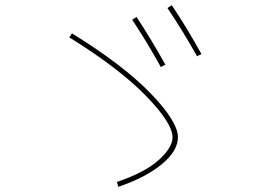

<svg xmlns="http://www.w3.org/2000/svg" viewBox="-20 -765 1040 734"><path d="M245.1 -622.1 254.9 -637.7Q452.1 -515.6 556.2 -407.7Q660.2 -299.8 660.2 -240.2Q660.2 -188.5 599.1 -137.7Q538.1 -86.9 432.6 -50.8L426.8 -69.3Q535.2 -106.4 587.4 -153.8Q639.6 -201.2 639.6 -240.2Q639.6 -293.9 537.6 -398.9Q435.5 -503.9 245.1 -622.1ZM485.4 -689.5 502 -700.2Q559.6 -612.3 612.3 -517.6L594.7 -508.8Q544.9 -599.6 485.4 -689.5ZM620.1 -734.4 636.7 -745.1Q694.3 -659.2 750 -558.6L733.4 -549.8Q678.7 -647.5 620.1 -734.4Z"/></svg>

Font: Mgen+ 1m thin
Style: Regular
Weight: 100
Designer: [Source Han Sans]
Ryoko NISHIZUKA  (kana & ideographs); Paul D. Hunt (Latin, Greek & Cyrillic); Wenlong ZHANG  (bopomofo
Version: Version 1.059.20150602